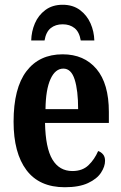

<svg xmlns="http://www.w3.org/2000/svg" viewBox="-20 -776 510 806"><path d="M252 10Q145 10 91 -62Q37 -134 37 -265Q37 -406 91 -477Q145 -548 243 -548Q333 -548 385 -486.5Q437 -425 437 -306V-260H169Q171 -155 200 -106.5Q229 -58 284 -58Q326 -58 351.5 -82.5Q377 -107 392 -142Q404 -138 412.5 -128Q421 -118 421 -101Q421 -77 404 -51Q387 -25 349.5 -7.5Q312 10 252 10ZM308 -318Q308 -396 293.5 -442Q279 -488 246 -488Q212 -488 192 -444Q172 -400 171 -318ZM111 -606Q112 -644 126.5 -678Q141 -712 170.5 -734Q200 -756 243 -756Q286 -756 315.5 -734Q345 -712 360 -678Q375 -644 376 -606H319Q313 -642 293 -658Q273 -674 243 -674Q213 -674 193 -658Q173 -642 167 -606Z"/></svg>

Font: Noto Serif ExtraCondensed
Style: Bold
Weight: 700
Width: 2
Designer: Monotype Design Team
Foundry: Monotype Imaging Inc.
Version: Version 2.014; ttfautohint (v1.8.4.7-5d5b)